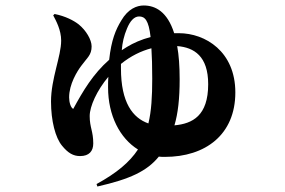

<svg xmlns="http://www.w3.org/2000/svg" viewBox="-20 -606 1040 700"><path d="M616 -149C629 -193 635 -246 635 -317C635 -365 632 -405 626 -438C688 -433 739 -401 739 -299C739 -184 682 -155 616 -149ZM421 -373C457 -402 494 -420 532 -430C534 -401 535 -364 535 -319C535 -254 532 -201 521 -156C464 -176 421 -232 421 -356ZM443 -502C454 -529 469 -546 487 -546C508 -546 522 -533 529 -471C495 -462 466 -449 443 -435C436 -431 430 -427 424 -423C426 -450 432 -476 443 -502ZM174 -550C184 -531 203 -497 203 -458C203 -401 166 -319 166 -236C166 -165 182 -104 206 -75C228 -48 247 -37 272 -37C305 -37 320 -55 320 -83C320 -128 307 -141 307 -183C307 -218 333 -276 375 -326C374 -314 374 -301 374 -287C374 -185 417 -102 483 -61C452 -14 405 25 332 65L335 74C454 47 516 18 559 -35C566 -34 574 -34 581 -34C729 -34 838 -115 838 -269C838 -418 729 -485 632 -485C626 -485 621 -485 615 -485C590 -564 546 -586 504 -586C479 -586 447 -574 422 -531C402 -498 386 -461 378 -388C319 -336 283 -275 247 -209C238 -213 232 -233 232 -251C232 -299 261 -346 277 -367C298 -396 314 -405 314 -437C314 -461 294 -495 267 -517C249 -531 219 -547 179 -555Z"/></svg>

Font: Noto Serif CJK JP Black
Style: Regular
Weight: 900
Designer: Ryoko NISHIZUKA 西塚涼子 (kana & ideographs); Frank Grießhammer (Latin, Greek & Cyrillic); Wenlong ZHANG 张文龙 (bopomofo); San
Foundry: Adobe Systems Incorporated
Version: Version 1.001;PS 1.001;hotconv 16.6.54;makeotf.lib2.5.65590